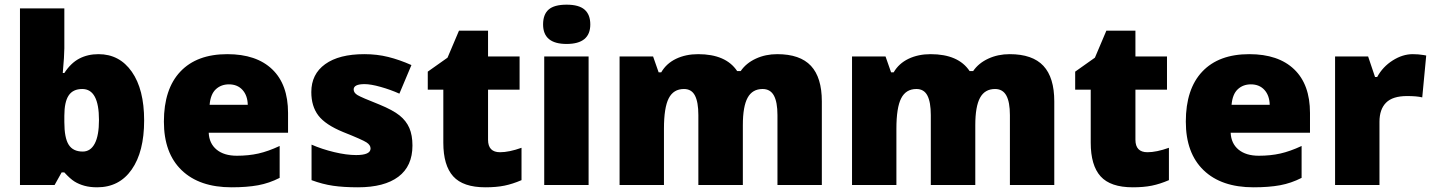

<svg xmlns="http://www.w3.org/2000/svg" viewBox="-20 -796 6167 826"><path d="M403.8 -563Q494.1 -563 547.1 -487.3Q600.1 -411.6 600.1 -277.8Q600.1 -143.1 546.6 -66.7Q493.2 9.8 397.9 9.8Q367.2 9.8 343.3 3.2Q319.3 -3.4 300.5 -15.1Q281.7 -26.9 256.8 -54.2H245.1L214.8 0H65.9V-759.8H256.8V-587.9Q256.8 -557.1 250 -481.9H256.8Q284.7 -524.9 321 -543.9Q357.4 -563 403.8 -563ZM334 -413.1Q293.9 -413.1 275.4 -385.3Q256.8 -357.4 256.8 -297.9V-271Q256.8 -203.1 275.4 -173.6Q293.9 -144 335.9 -144Q369.6 -144 387.7 -178.5Q405.8 -212.9 405.8 -279.8Q405.8 -413.1 334 -413.1Z M976.1 9.8Q837.9 9.8 761.5 -63.7Q685.1 -137.2 685.1 -272.9Q685.1 -413.1 755.9 -488Q826.7 -563 958 -563Q1083 -563 1151.1 -497.8Q1219.2 -432.6 1219.2 -310.1V-225.1H877.9Q879.9 -178.7 911.9 -152.3Q943.8 -126 999 -126Q1049.3 -126 1091.6 -135.5Q1133.8 -145 1183.1 -168V-30.8Q1138.2 -7.8 1090.3 1Q1042.5 9.8 976.1 9.8ZM964.8 -433.1Q931.2 -433.1 908.4 -411.9Q885.7 -390.6 881.8 -345.2H1045.9Q1044.9 -385.3 1023.2 -409.2Q1001.5 -433.1 964.8 -433.1Z M1754.4 -169.9Q1754.4 -81.1 1693.8 -35.6Q1633.3 9.8 1520 9.8Q1458.5 9.8 1413.1 3.2Q1367.7 -3.4 1320.3 -21V-173.8Q1364.7 -154.3 1417.7 -141.6Q1470.7 -128.9 1512.2 -128.9Q1574.2 -128.9 1574.2 -157.2Q1574.2 -171.9 1556.9 -183.3Q1539.6 -194.8 1456.1 -228Q1379.9 -259.3 1349.6 -299.1Q1319.3 -338.9 1319.3 -399.9Q1319.3 -477.1 1378.9 -520Q1438.5 -563 1547.4 -563Q1602.1 -563 1650.1 -551Q1698.2 -539.1 1750 -516.1L1698.2 -393.1Q1660.2 -410.2 1617.7 -422.1Q1575.2 -434.1 1548.3 -434.1Q1501.5 -434.1 1501.5 -411.1Q1501.5 -397 1517.8 -387Q1534.2 -377 1612.3 -346.2Q1670.4 -322.3 1699 -299.3Q1727.5 -276.4 1741 -245.4Q1754.4 -214.4 1754.4 -169.9Z M2131.3 -141.1Q2169.9 -141.1 2223.6 -160.2V-21Q2185.1 -4.4 2150.1 2.7Q2115.2 9.8 2068.4 9.8Q1972.2 9.8 1929.7 -37.4Q1887.2 -84.5 1887.2 -182.1V-410.2H1820.3V-487.8L1905.3 -547.9L1954.6 -664.1H2079.6V-553.2H2215.3V-410.2H2079.6V-194.8Q2079.6 -141.1 2131.3 -141.1Z M2512.2 0H2321.3V-553.2H2512.2ZM2316.4 -690.9Q2316.4 -733.9 2340.3 -754.9Q2364.3 -775.9 2417.5 -775.9Q2470.7 -775.9 2495.1 -754.4Q2519.5 -732.9 2519.5 -690.9Q2519.5 -606.9 2417.5 -606.9Q2316.4 -606.9 2316.4 -690.9Z M3324.7 0V-300.8Q3324.7 -356.9 3309.3 -385Q3293.9 -413.1 3260.7 -413.1Q3216.8 -413.1 3196.3 -375.5Q3175.8 -337.9 3175.8 -257.8V0H2984.4V-300.8Q2984.4 -356.9 2969.7 -385Q2955.1 -413.1 2922.4 -413.1Q2877.4 -413.1 2856.9 -373Q2836.4 -333 2836.4 -242.2V0H2645.5V-553.2H2789.6L2813.5 -484.9H2824.7Q2846.7 -522.9 2888.4 -543Q2930.2 -563 2983.4 -563Q3103 -563 3151.4 -490.2H3166.5Q3189.9 -524.4 3231.7 -543.7Q3273.4 -563 3323.7 -563Q3421.9 -563 3468.8 -512.7Q3515.6 -462.4 3515.6 -359.9V0Z M4324.7 0V-300.8Q4324.7 -356.9 4309.3 -385Q4293.9 -413.1 4260.7 -413.1Q4216.8 -413.1 4196.3 -375.5Q4175.8 -337.9 4175.8 -257.8V0H3984.4V-300.8Q3984.4 -356.9 3969.7 -385Q3955.1 -413.1 3922.4 -413.1Q3877.4 -413.1 3856.9 -373Q3836.4 -333 3836.4 -242.2V0H3645.5V-553.2H3789.6L3813.5 -484.9H3824.7Q3846.7 -522.9 3888.4 -543Q3930.2 -563 3983.4 -563Q4103 -563 4151.4 -490.2H4166.5Q4189.9 -524.4 4231.7 -543.7Q4273.4 -563 4323.7 -563Q4421.9 -563 4468.8 -512.7Q4515.6 -462.4 4515.6 -359.9V0Z M4916.5 -141.1Q4955.1 -141.1 5008.8 -160.2V-21Q4970.2 -4.4 4935.3 2.7Q4900.4 9.8 4853.5 9.8Q4757.3 9.8 4714.8 -37.4Q4672.4 -84.5 4672.4 -182.1V-410.2H4605.5V-487.8L4690.4 -547.9L4739.7 -664.1H4864.7V-553.2H5000.5V-410.2H4864.7V-194.8Q4864.7 -141.1 4916.5 -141.1Z M5372.6 9.8Q5234.4 9.8 5158 -63.7Q5081.5 -137.2 5081.5 -272.9Q5081.5 -413.1 5152.3 -488Q5223.1 -563 5354.5 -563Q5479.5 -563 5547.6 -497.8Q5615.7 -432.6 5615.7 -310.1V-225.1H5274.4Q5276.4 -178.7 5308.3 -152.3Q5340.3 -126 5395.5 -126Q5445.8 -126 5488 -135.5Q5530.3 -145 5579.6 -168V-30.8Q5534.7 -7.8 5486.8 1Q5439 9.8 5372.6 9.8ZM5361.3 -433.1Q5327.6 -433.1 5304.9 -411.9Q5282.2 -390.6 5278.3 -345.2H5442.4Q5441.4 -385.3 5419.7 -409.2Q5397.9 -433.1 5361.3 -433.1Z M6057.6 -563Q6082.5 -563 6105 -559.1L6115.7 -557.1L6098.6 -377Q6075.2 -382.8 6033.7 -382.8Q5971.2 -382.8 5942.9 -354.2Q5914.6 -325.7 5914.6 -272V0H5723.6V-553.2H5865.7L5895.5 -464.8H5904.8Q5928.7 -508.8 5971.4 -535.9Q6014.2 -563 6057.6 -563Z"/></svg>

Font: OpenSans-ExtraBold
Style: Regular
Weight: 800
Foundry: Ascender Corporation
Version: Version 1.10